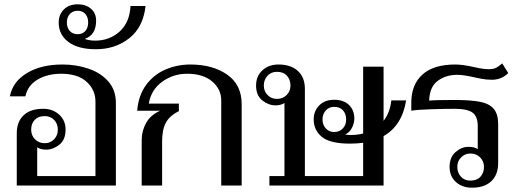

<svg xmlns="http://www.w3.org/2000/svg" viewBox="-20 -863 2413 893"><path d="M58 -243Q58 -297 90 -327Q122 -357 181 -357Q225 -357 255 -330Q285 -303 285 -260Q285 -213 256 -190Q227 -167 195 -167Q168 -167 153 -178V-44H424V-390Q424 -445 383 -482.5Q342 -520 265 -520Q201 -520 155 -493Q109 -466 98 -415H26Q39 -483 105 -523Q171 -563 271 -563Q335 -563 392 -543.5Q449 -524 484 -484Q519 -444 519 -384V0H58ZM249 -260Q249 -287 232 -305Q215 -323 188 -323Q158 -323 141.5 -305.5Q125 -288 125 -260Q125 -233 143 -215Q161 -197 188 -197Q214 -197 231.5 -215Q249 -233 249 -260Z M253 -758Q253 -795 277 -819Q301 -843 342 -843Q379 -843 403 -822.5Q427 -802 427 -767Q427 -700 374 -682Q395 -674 423 -674Q489 -674 536 -716Q583 -758 587 -835H657Q646 -736 581 -685Q516 -634 426 -634Q343 -634 298 -668Q253 -702 253 -758ZM390 -759Q390 -783 377 -798Q364 -813 341 -813Q319 -813 305 -798Q291 -783 291 -759Q291 -734 304.5 -719Q318 -704 341 -704Q364 -704 377 -719Q390 -734 390 -759Z M639 -211Q639 -254 659.5 -291Q680 -328 725 -348H618Q624 -420 660 -468.5Q696 -517 750.5 -540Q805 -563 865 -563Q969 -563 1036.5 -516Q1104 -469 1104 -379V0H1009V-396Q1009 -448 967 -484Q925 -520 850 -520Q786 -520 734.5 -483Q683 -446 672 -381H812V-346Q769 -325 751.5 -292.5Q734 -260 734 -206V0H639Z M1233 -44H1303V-384Q1287 -373 1261 -373Q1229 -373 1200 -396Q1171 -419 1171 -465Q1171 -509 1200.5 -536Q1230 -563 1275 -563Q1333 -563 1365.5 -533Q1398 -503 1398 -450V-44H1669V-199Q1642 -195 1607 -195Q1516 -195 1477.5 -226Q1439 -257 1439 -308Q1439 -347 1465 -373Q1491 -399 1534 -399Q1579 -399 1603.5 -374.5Q1628 -350 1628 -312Q1628 -290 1617 -268.5Q1606 -247 1585 -237Q1601 -235 1608 -235Q1642 -235 1669 -242V-553H1764V-301Q1794 -339 1800 -396H1869Q1850 -279 1764 -230V0H1233ZM1331 -465Q1331 -493 1314.5 -511Q1298 -529 1268 -529Q1241 -529 1224 -510.5Q1207 -492 1207 -465Q1207 -439 1224.5 -421Q1242 -403 1268 -403Q1295 -403 1313 -421Q1331 -439 1331 -465ZM1590 -307Q1590 -333 1575.5 -349.5Q1561 -366 1534 -366Q1510 -366 1495 -349Q1480 -332 1480 -307Q1480 -283 1495 -266Q1510 -249 1534 -249Q1559 -249 1574.5 -265.5Q1590 -282 1590 -307Z M2071 -87Q2071 -131 2098.5 -155.5Q2126 -180 2158 -180Q2189 -180 2202 -169V-277Q2202 -321 2178 -339Q2154 -357 2094 -357Q2055 -357 1987.5 -355Q1920 -353 1893 -348V-386Q1893 -469 1944.5 -516Q1996 -563 2098 -563Q2131 -563 2185 -551Q2189 -550 2211.5 -545.5Q2234 -541 2253 -541Q2271 -541 2283.5 -546Q2296 -551 2316 -568L2344 -523Q2312 -492 2268 -492Q2242 -492 2217 -497Q2192 -502 2188 -503Q2136 -515 2106 -515Q2054 -515 2016 -487Q1978 -459 1976 -395Q2002 -398 2093 -398Q2170 -398 2213 -389.5Q2256 -381 2276.5 -356.5Q2297 -332 2297 -286V-105Q2297 -51 2265.5 -20.5Q2234 10 2175 10Q2130 10 2100.5 -16.5Q2071 -43 2071 -87ZM2231 -87Q2231 -113 2213 -131Q2195 -149 2168 -149Q2142 -149 2124.5 -131Q2107 -113 2107 -87Q2107 -60 2123.5 -41.5Q2140 -23 2168 -23Q2198 -23 2214.5 -41Q2231 -59 2231 -87Z"/></svg>

Font: TavirajRegular
Style: Regular
Weight: 400
Designer: Katatrad Team
Foundry: CadsonDemak
Version: Version 1.000